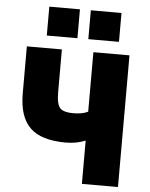

<svg xmlns="http://www.w3.org/2000/svg" viewBox="-62 -1011 829 1061"><g transform="rotate(5 352.5 -480.0)"><path d="M63.5 -469.7V-730.5H257.8V-495.1Q257.8 -425.8 277.8 -405.3Q297.9 -384.8 349.6 -384.8Q401.4 -384.8 432.6 -400.4V-730.5H632.8V0H432.6V-240.2Q383.8 -219.7 323.2 -219.7Q187.5 -219.7 125.5 -279.8Q63.5 -339.8 63.5 -469.7ZM168 -799.8V-960H337.9V-799.8ZM398.4 -799.8V-960H568.4V-799.8Z"/></g></svg>

Font: GenEi M Gothic v2 Black
Style: Regular
Weight: 900
Version: Version 2.0